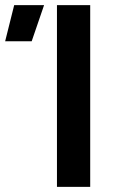

<svg xmlns="http://www.w3.org/2000/svg" viewBox="-152 -725 439 745"><path d="M69 0V-705H198V0ZM-132 -565 -97 -705H19L-29 -565Z"/></svg>

Font: TikTok Sans 24pt SemiBold
Style: Regular
Weight: 600
Version: Version 4.000